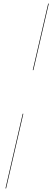

<svg xmlns="http://www.w3.org/2000/svg" viewBox="-20 -800 292 1070"><path d="M248.5 -780 162.5 -409H166L252 -780ZM106.5 -166 10.5 250H14L110 -166Z"/></svg>

Font: Bodoni* 48pt
Style: Italic
Weight: 400
Italic angle: -13°
Version: Version 2.3